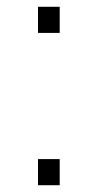

<svg xmlns="http://www.w3.org/2000/svg" viewBox="-20 -546 288 566"><path d="M92 -449V-526H156V-449ZM92 0V-77H156V0Z"/></svg>

Font: Archivo Thin
Style: Regular
Weight: 250
Designer: Hector Gatti
Foundry: Omnibus-Type
Version: Version 2.001